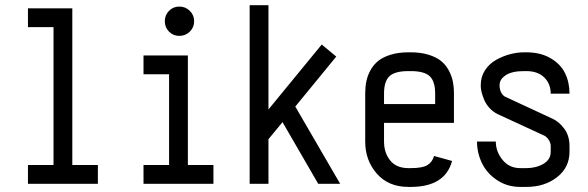

<svg xmlns="http://www.w3.org/2000/svg" viewBox="-20 -716 2291 748"><path d="M88.9 -683.6H261.7V-73.2H361.3V0H88.9V-73.2H188.5V-610.4H88.9Z M638.4 -592.8Q622.1 -609.4 622.1 -633.3Q622.1 -657.2 638.4 -673.8Q654.8 -690.4 678.7 -690.4Q702.6 -690.4 719.5 -673.8Q736.3 -657.2 736.3 -633.3Q736.3 -609.4 719.5 -592.8Q702.6 -576.2 678.7 -576.2Q654.8 -576.2 638.4 -592.8ZM539.1 -500H711.9V-73.2H811.5V0H539.1V-73.2H638.7V-426.8H539.1Z M952.6 0V-695.8H1025.9V-289.6L1233.4 -542.5L1290 -495.6L1130.4 -300.8L1305.2 0H1219.7L1080.6 -240.2L1025.9 -173.8V0Z M1476.1 -237.3V-164.6Q1476.1 -120.6 1500.2 -90.8Q1524.4 -61 1571.3 -61H1580.1Q1626.5 -61 1645.5 -73Q1664.6 -85 1670.9 -108.4L1741.2 -88.9Q1713.9 12.2 1580.1 12.2H1571.3Q1493.2 12.2 1448 -39.6Q1402.8 -91.3 1402.8 -164.6V-351.1Q1402.8 -377 1407.2 -398.9Q1411.6 -420.9 1423.3 -442.4Q1435.1 -463.9 1453.6 -478.8Q1472.2 -493.7 1502.2 -502.9Q1532.2 -512.2 1571.3 -512.2H1580.1Q1619.1 -512.2 1649.2 -502.9Q1679.2 -493.7 1697.8 -478.8Q1716.3 -463.9 1728 -442.4Q1739.7 -420.9 1744.1 -398.9Q1748.5 -377 1748.5 -351.1V-237.3ZM1675.3 -310.5V-351.1Q1675.3 -398.9 1654.3 -418.9Q1633.3 -439 1580.1 -439H1571.3Q1518.1 -439 1497.1 -418.9Q1476.1 -398.9 1476.1 -351.1V-310.5Z M2125.5 -351.1Q2125.5 -389.6 2100.3 -414.3Q2075.2 -439 2030.3 -439H2021.5Q1974.6 -439 1950.4 -423.1Q1926.3 -407.2 1926.3 -385.3V-379.4Q1927.7 -362.3 1934.8 -351.8Q1941.9 -341.3 1948.7 -338.9L2132.8 -253.4Q2159.7 -240.7 2179.2 -213.4Q2198.7 -186 2198.7 -147V-124.5Q2198.7 -64 2150.4 -25.9Q2102.1 12.2 2030.3 12.2H2006.8Q1956.1 12.2 1916.5 -14.2Q1877 -40.5 1857.7 -80.3Q1838.4 -120.1 1838.4 -164.6H1911.6Q1911.6 -125.5 1937.7 -93.3Q1963.9 -61 2006.8 -61H2030.3Q2068.4 -61 2096.9 -77.6Q2125.5 -94.2 2125.5 -124.5V-147Q2125.5 -159.7 2117.7 -171.1Q2109.9 -182.6 2101.6 -187L1918.5 -271.5Q1900.4 -280.3 1886.7 -295.7Q1873 -311 1866.2 -327.4Q1859.4 -343.8 1856.2 -356.9Q1853 -370.1 1853 -379.4V-385.3Q1853 -417.5 1869.9 -442.9Q1886.7 -468.3 1913.1 -482.9Q1939.5 -497.6 1967.3 -504.9Q1995.1 -512.2 2021.5 -512.2H2030.3Q2085.4 -512.2 2124.5 -489.5Q2163.6 -466.8 2181.2 -431.2Q2198.7 -395.5 2198.7 -351.1Z"/></svg>

Font: Anka/Coder Narrow
Style: Regular
Weight: 400
Width: 3
Monospace: yes
Version: Version 001.100